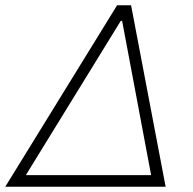

<svg xmlns="http://www.w3.org/2000/svg" viewBox="-27 -708 730 728"><path d="M-7 0 417 -688H470L601 0ZM71 -44H546L436 -629H431Z"/></svg>

Font: Saira ExtraLight
Style: Italic
Weight: 200
Italic angle: -12°
Designer: Hector Gatti with collaboration of the Omnibus-Type team
Foundry: Omnibus-Type
Version: Version 1.100; ttfautohint (v1.8.3)